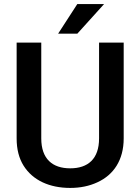

<svg xmlns="http://www.w3.org/2000/svg" viewBox="-20 -922 694 952"><path d="M471.2 -235.8C471.2 -133.8 416 -87.4 328.1 -87.4C240.2 -87.4 184.6 -133.8 184.6 -235.8V-710.9H62.5V-235.8C62.5 -181.6 74.2 -136.7 97.2 -100.1C143.1 -27.3 226.1 9.8 328.1 9.8C377.9 9.8 422.9 0.5 462.9 -18.1C543 -54.7 593.3 -127.9 593.3 -235.8V-710.9H471.2ZM363.3 -754.9 496.1 -901.9H363.3L268.1 -754.9Z"/></svg>

Font: Vazirmatn Medium
Style: Regular
Weight: 500
Designer: Saber Rastikerdar
Foundry: Saber Rastikerdar
Version: Version 33.003